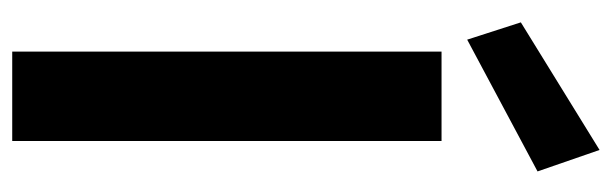

<svg xmlns="http://www.w3.org/2000/svg" viewBox="-372 -654 1025 322"><g transform="rotate(90 141.0 -492.5)"><path d="M66 0V-720H216V0ZM46 -763 17 -853 231 -985 267 -881Z"/></g></svg>

Font: DM Sans 12pt Black
Style: Regular
Weight: 900
Version: Version 4.004;gftools[0.9.30]